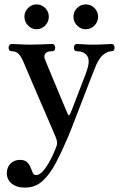

<svg xmlns="http://www.w3.org/2000/svg" viewBox="-20 -653 558 873"><path d="M94 200Q55 200 33 181.5Q11 163 11 135Q11 108 27.5 91Q44 74 71 74Q92 74 103 84.5Q114 95 119 108.5Q124 122 129 132.5Q134 143 144 143Q158 143 172.5 128Q187 113 199.5 91.5Q212 70 221 50Q230 30 234 20Q240 6 239.5 -5Q239 -16 233 -30Q230 -37 219.5 -62Q209 -87 193.5 -122.5Q178 -158 161 -197.5Q144 -237 128.5 -273Q113 -309 102.5 -334Q92 -359 89 -366Q78 -393 66 -406.5Q54 -420 34 -420Q19 -420 19 -437Q19 -443 23 -448Q27 -453 34 -453Q45 -453 70.5 -451.5Q96 -450 121 -450Q146 -450 176.5 -451.5Q207 -453 217 -453Q224 -453 227.5 -448Q231 -443 231 -437Q231 -420 217 -420Q194 -420 186.5 -410Q179 -400 183 -387Q186 -380 196.5 -353.5Q207 -327 222 -292Q237 -257 251 -222.5Q265 -188 275.5 -164Q286 -140 287 -137Q294 -122 299 -135Q302 -142 310 -162Q318 -182 328 -208.5Q338 -235 348.5 -262Q359 -289 367 -310Q375 -331 377 -339Q390 -380 375.5 -400Q361 -420 330 -420Q316 -420 316 -437Q316 -443 319.5 -448Q323 -453 330 -453Q341 -453 360.5 -451.5Q380 -450 405 -450Q431 -450 454 -451.5Q477 -453 487 -453Q494 -453 497.5 -448Q501 -443 501 -437Q501 -420 487 -420Q468 -420 447 -402Q426 -384 409 -337Q406 -330 394.5 -300.5Q383 -271 367.5 -230.5Q352 -190 336 -149Q320 -108 308 -76.5Q296 -45 291 -34Q263 32 235.5 85Q208 138 174.5 169Q141 200 94 200ZM370 -520Q347 -520 330.5 -537Q314 -554 314 -577Q314 -600 330.5 -616.5Q347 -633 370 -633Q393 -633 409.5 -616.5Q426 -600 426 -577Q426 -554 409.5 -537Q393 -520 370 -520ZM146 -520Q124 -520 107.5 -537Q91 -554 91 -577Q91 -600 107.5 -616.5Q124 -633 146 -633Q169 -633 185.5 -616.5Q202 -600 202 -577Q202 -554 185.5 -537Q169 -520 146 -520Z"/></svg>

Font: Zen Old Mincho SemiBold
Style: Regular
Weight: 600
Version: Version 1.500